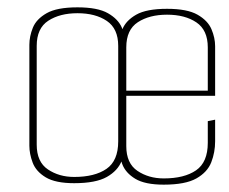

<svg xmlns="http://www.w3.org/2000/svg" viewBox="-20 -495 623 523"><path d="M182 4Q131 4 104.5 -12Q78 -28 69 -52Q60 -76 60 -98V-373Q60 -396 69.5 -419.5Q79 -443 107 -459Q135 -475 191 -475Q246 -475 274 -459Q302 -443 312 -419.5Q322 -396 322 -373V-114Q322 -84 311.5 -57Q301 -30 271 -13Q241 4 182 4ZM182 -13Q238 -13 270 -35Q302 -57 302 -110V-370Q302 -417 271 -438Q240 -459 191 -459Q143 -459 111.5 -438.5Q80 -418 80 -370V-101Q80 -54 110.5 -33.5Q141 -13 182 -13ZM426 8Q375 8 348.5 -8Q322 -24 313 -48Q304 -72 304 -94V-369Q304 -392 313.5 -415.5Q323 -439 351 -455Q379 -471 435 -471Q490 -471 518 -455Q546 -439 556 -415.5Q566 -392 566 -369V-244H546V-366Q546 -413 515 -434Q484 -455 435 -455Q387 -455 355.5 -434.5Q324 -414 324 -366V-97Q324 -50 354.5 -29.5Q385 -9 426 -9Q482 -9 514 -31Q546 -53 546 -106V-165L566 -169V-110Q566 -80 555.5 -53Q545 -26 515 -9Q485 8 426 8ZM310 -234V-248H566V-234Z"/></svg>

Font: Smooch Sans Thin
Style: Regular
Weight: 100
Designer: Robert E. Leuschke
Foundry: Robert E. Leuschke
Version: Version 1.010